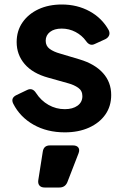

<svg xmlns="http://www.w3.org/2000/svg" viewBox="-20 -576 554 853"><path d="M268 12Q189 12 129 -22Q69 -56 39 -115Q26 -141 54 -154L100 -176Q124 -188 140 -163Q162 -129 195.5 -110Q229 -91 268 -91Q303 -91 324.5 -106.5Q346 -122 346 -149Q346 -173 327.5 -186Q309 -199 283 -206L194 -231Q125 -250 89.5 -291.5Q54 -333 54 -389Q54 -439 80 -476.5Q106 -514 151 -535Q196 -556 255 -556Q323 -556 378 -526Q433 -496 463 -442Q469 -429 464.5 -418.5Q460 -408 448 -402L402 -381Q379 -369 362 -394Q344 -419 315.5 -434Q287 -449 254 -449Q221 -449 202 -434Q183 -419 183 -395Q183 -372 200.5 -359Q218 -346 247 -338L334 -312Q401 -292 437.5 -251.5Q474 -211 474 -154Q474 -104 448 -67Q422 -30 375.5 -9Q329 12 268 12ZM178 257Q163 257 155.5 248.5Q148 240 150 225L170 98Q174 70 202 70H304Q321 70 328 79.5Q335 89 329 105L279 234Q269 257 244 257Z"/></svg>

Font: Pitagon Sans Text
Style: Bold
Weight: 700
Designer: Travis Tran
Foundry: Pitagon
Version: Version 1.001; ttfautohint (v1.8.4.7-5d5b);gftools[0.9.26]